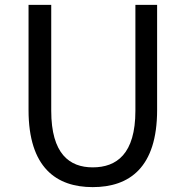

<svg xmlns="http://www.w3.org/2000/svg" viewBox="-20 -754 761 787"><path d="M360 13C510 13 624 -67 624 -303V-734H535V-300C535 -123 458 -68 360 -68C265 -68 190 -123 190 -300V-734H97V-303C97 -67 211 13 360 13Z"/></svg>

Font: Source Han Sans HK
Style: Regular
Weight: 400
Designer: Ryoko NISHIZUKA 西塚涼子 (kana, bopomofo & ideographs); Paul D. Hunt (Latin, Greek & Cyrillic); Sandoll Communications 산돌커뮤니
Foundry: Adobe
Version: Version 2.000;hotconv 1.0.107;makeotfexe 2.5.65593